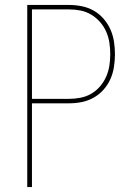

<svg xmlns="http://www.w3.org/2000/svg" viewBox="-20 -755 540 775"><path d="M90 0V-735H259Q284 -735 309.5 -730Q335 -725 357.5 -712.5Q380 -700 397.5 -680Q415 -660 425.5 -636.5Q436 -613 440 -587.5Q444 -562 444 -536Q444 -511 440 -485Q436 -459 425.5 -435.5Q415 -412 397.5 -392.5Q380 -373 357.5 -360.5Q335 -348 310 -343Q285 -338 259 -338H109V0ZM259 -356Q282 -356 305 -360.5Q328 -365 348 -376.5Q368 -388 383.5 -406Q399 -424 408.5 -445.5Q418 -467 421.5 -490Q425 -513 425 -536Q425 -560 421.5 -583Q418 -606 408.5 -627.5Q399 -649 383.5 -666.5Q368 -684 348 -696Q328 -708 305 -712.5Q282 -717 259 -717H109V-356Z"/></svg>

Font: Iosevka Term Curly Thin
Style: Regular
Weight: 100
Designer: Belleve Invis
Foundry: Belleve Invis
Version: Version 32.3.0